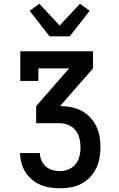

<svg xmlns="http://www.w3.org/2000/svg" viewBox="-20 -1010 640 1030"><path d="M302 0Q275 0 248.5 -4Q222 -8 197 -18.5Q172 -29 151.5 -46.5Q131 -64 116.5 -86.5Q102 -109 95 -135.5Q88 -162 87 -189H194Q194 -168 202.5 -149Q211 -130 226.5 -116.5Q242 -103 262 -97.5Q282 -92 302 -92Q326 -92 348.5 -101.5Q371 -111 386 -130Q401 -149 406.5 -172.5Q412 -196 412 -220Q412 -244 406 -268Q400 -292 385 -311Q370 -330 347 -339.5Q324 -349 300 -349H174V-441L351 -643H186V-576H89V-735H479V-643L302 -441Q331 -441 360 -435.5Q389 -430 415.5 -416.5Q442 -403 462.5 -381.5Q483 -360 496 -333.5Q509 -307 514 -278Q519 -249 519 -219Q519 -190 513.5 -161Q508 -132 495.5 -106Q483 -80 462 -58.5Q441 -37 415 -23.5Q389 -10 360 -5Q331 0 302 0ZM246 -815 139 -952 191 -990 300 -873 409 -990 461 -952 354 -815Z"/></svg>

Font: Iosevka Etoile Semibold
Style: Regular
Weight: 600
Designer: Belleve Invis
Foundry: Belleve Invis
Version: Version 22.1.2; ttfautohint (v1.8.4)